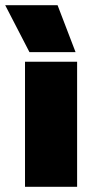

<svg xmlns="http://www.w3.org/2000/svg" viewBox="-56 -717 356 737"><path d="M-36 -697H165L234 -517H57ZM40 -480H240V0H40Z"/></svg>

Font: Prompt ExtraBold
Style: Regular
Weight: 800
Designer: Katatrad Team
Foundry: CadsonDemak
Version: Version 1.000